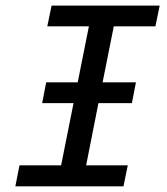

<svg xmlns="http://www.w3.org/2000/svg" viewBox="-20 -658 590 678"><path d="M143.1 -367.2H254.4L293.9 -564.9H147L162.1 -638.2H543.9L528.8 -564.9H381.8L342.3 -367.2H460L445.8 -293.9H327.6L284.2 -74.2H431.2L416 0H34.2L48.8 -74.2H195.8L239.7 -293.9H128.9Z"/></svg>

Font: Code New Roman
Style: Italic
Weight: 400
Italic angle: -11°
Monospace: yes
Designer: Sam Radian
Foundry: Code New Roman
Version: Version 1.508 October 19, 2014